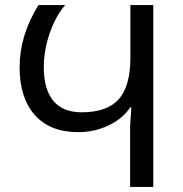

<svg xmlns="http://www.w3.org/2000/svg" viewBox="-20 -734 720 754"><path d="M491 -242Q491 -249 496 -312H491Q462 -268 406.5 -241.5Q351 -215 287 -215Q177 -215 117 -282Q57 -349 57 -470Q57 -595 131 -714H236Q199 -672 175.5 -604.5Q152 -537 152 -469Q152 -384 189 -338.5Q226 -293 301 -293Q400 -293 446 -344Q492 -395 492 -507V-714H582V0H491Z"/></svg>

Font: Noto Sans Georgian
Style: Regular
Weight: 400
Designer: Monotype Design team
Foundry: Monotype Imaging Inc.
Version: Version 1.000